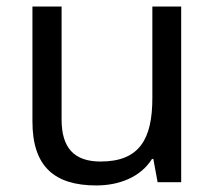

<svg xmlns="http://www.w3.org/2000/svg" viewBox="-20 -556 658 586"><path d="M533 -536H445V-257C445 -132 406 -63 287 -63C206 -63 168 -105 168 -191V-536H79V-185C79 -49 145 10 274 10C343 10 409 -15 444 -71H448L461 0H533Z"/></svg>

Font: Noto Sans Lycian
Style: Regular
Weight: 400
Designer: Monotype Design Team
Foundry: Monotype Imaging Inc.
Version: Version 2.002